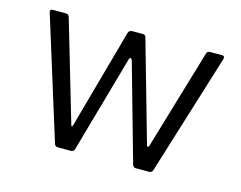

<svg xmlns="http://www.w3.org/2000/svg" viewBox="-76 -616 918 731"><g transform="rotate(15 382.5 -250.5)"><path d="M376.7 -393.3 268.3 -10.2Q265.3 0 254.3 0H202.5Q191.7 -0.2 188.8 -11L40.3 -487.5Q36 -500.5 49.5 -500.7H99Q112 -500.7 114.5 -490L229.8 -97.7Q233 -83.3 237.8 -97.7L346.7 -489.8Q350.3 -500.7 363.5 -500.7H404.3Q414.5 -500.7 416.8 -489.7L528.3 -97.3Q532.7 -83 538.5 -97.5L655.2 -490.7Q657.8 -500.7 669.5 -500.7H715.3Q729.2 -500.7 724 -485.3L576.7 -10.2Q572.8 -0.2 563.7 0H509.7Q500.2 0.2 497 -10.2L389.2 -392.5Q382.2 -408.5 376.7 -393.3Z"/></g></svg>

Font: Vivano Light
Style: Regular
Weight: 300
Designer: Joe Prince, Josias Burgherr
Version: Version 2.064;September 19, 2022;FontCreator 14.0.0.2877 64-